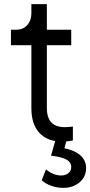

<svg xmlns="http://www.w3.org/2000/svg" viewBox="-20 -680 437 930"><path d="M132 -156V-461H33V-536H58Q92 -536 112 -558.5Q132 -581 132 -615V-660H207V-536H325V-461H207V-156Q207 -129 215 -108.5Q223 -88 242.5 -76Q262 -64 295 -64Q303 -64 314 -65Q325 -66 333 -67V0Q321 3 306 4.5Q291 6 282 6Q210 6 171 -36Q132 -78 132 -156ZM182 193 203 140Q218 154 237.5 162Q257 170 276 170Q298 170 311.5 158.5Q325 147 325 129Q325 106 302 93Q279 80 227 74L251 -10H305L292 38Q344 49 370.5 73.5Q397 98 397 134Q397 176 365.5 203Q334 230 286 230Q257 230 228.5 220Q200 210 182 193Z"/></svg>

Font: Kosmopol Plus Jakarta Sans
Style: Regular
Weight: 400
Designer: Gumpita Rahayu
Foundry: Tokotype
Version: Version 2.006